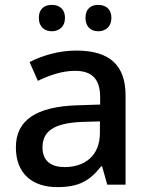

<svg xmlns="http://www.w3.org/2000/svg" viewBox="-20 -756 614 786"><path d="M139 -682C139 -646 163 -628 192 -628C221 -628 246 -646 246 -682C246 -721 221 -736 192 -736C163 -736 139 -721 139 -682ZM330 -682C330 -646 353 -628 382 -628C411 -628 436 -646 436 -682C436 -721 411 -736 382 -736C353 -736 330 -721 330 -682ZM292 -549C220 -549 152 -528 101 -502L135 -425C181 -447 232 -466 287 -466C352 -466 390 -437 390 -358V-328L298 -325C127 -320 45 -263 45 -153C45 -41 117 10 214 10C304 10 347 -16 394 -75H398L419 0H494V-365C494 -491 427 -549 292 -549ZM317 -257 389 -259V-212C389 -118 327 -72 244 -72C191 -72 154 -96 154 -152C154 -215 194 -252 317 -257Z"/></svg>

Font: Noto Sans Hanifi Rohingya Medium
Style: Regular
Weight: 500
Designer: Monotype Design Team and DaltonMaag
Foundry: Google LLC
Version: Version 2.102